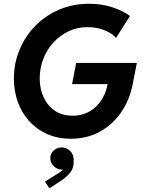

<svg xmlns="http://www.w3.org/2000/svg" viewBox="-20 -748 778 1046"><path d="M366.7 7.8Q294.9 7.8 237.8 -17.3Q180.7 -42.5 139.9 -87.2Q99.1 -131.8 77.4 -191.4Q55.7 -251 55.7 -318.8Q55.7 -403.3 86.7 -477.5Q117.7 -551.8 173.1 -607.9Q228.5 -664.1 303.2 -695.8Q377.9 -727.5 464.4 -727.5Q535.6 -727.5 593.3 -708Q650.9 -688.5 688 -661.1L611.8 -541Q594.2 -564.5 551.8 -582.3Q509.3 -600.1 457 -600.1Q401.4 -600.1 353.8 -577.6Q306.2 -555.2 270.8 -516.4Q235.4 -477.5 215.8 -427Q196.3 -376.5 196.3 -320.8Q196.3 -265.1 217.3 -219Q238.3 -172.9 278.1 -145.3Q317.9 -117.7 375 -117.7Q429.2 -117.7 471.2 -142.8Q513.2 -168 539.1 -213.4Q564.9 -258.8 570.8 -319.8L631.3 -289.6H372.6L395 -405.3H725.6L703.6 -293Q687.5 -206.1 641.4 -138.2Q595.2 -70.3 525.1 -31.2Q455.1 7.8 366.7 7.8ZM249 278.3 225.1 241.2 282.2 205.6Q291 200.2 304 192.1Q316.9 184.1 326.9 171.6Q336.9 159.2 336.4 141.6H347.7Q349.1 151.9 341.6 163.8Q334 175.8 314.9 175.8Q293.5 175.8 273.7 158Q253.9 140.1 253.9 113.8Q253.9 89.4 272.2 72.3Q290.5 55.2 315.9 55.2Q341.3 55.2 361.6 73.7Q381.8 92.3 381.8 128.4Q381.8 169.9 360.6 194.8Q339.4 219.7 311 237.3Z"/></svg>

Font: Reddit Sans
Style: Bold Italic
Weight: 700
Italic angle: -11.25°
Designer: Stephen Hutchings
Version: Version 1.013